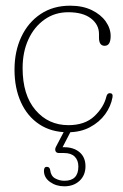

<svg xmlns="http://www.w3.org/2000/svg" viewBox="-20 -455 434 675"><path d="M369 -328.5Q369 -294 348 -294Q328 -294 328 -322.5V-335.5Q328 -368.5 299.8 -390.2Q271.5 -412 220 -412Q173 -412 136.8 -386.5Q100.5 -361 80 -316.8Q59.5 -272.5 59.5 -215.5Q59.5 -121 104.8 -68Q150 -15 220.5 -15Q278.5 -15 311.8 -46.5Q345 -78 354 -115.5Q357 -127.5 366 -127.5Q378 -127.5 375.5 -113Q370 -81.5 349.8 -53.5Q329.5 -25.5 296.2 -7.8Q263 10 218.5 10Q160.5 10 118.2 -18Q76 -46 53.5 -95.8Q31 -145.5 31 -210Q31 -274.5 55 -325.5Q79 -376.5 123 -405.8Q167 -435 226.5 -435Q270.5 -435 302.5 -419.5Q334.5 -404 351.8 -379.5Q369 -355 369 -328.5ZM213 -8H236.5L200 62.5Q201.5 62.5 205 62.5Q239 62.5 259.8 80.2Q280.5 98 280.5 129.5Q280.5 161 259.8 180.5Q239 200 206 200Q177.5 200 156 184.8Q134.5 169.5 134.5 145.5Q134.5 131.5 144.5 131.5Q155 131.5 156.5 143.5Q159 164 174 172.2Q189 180.5 206.5 180.5Q255.5 180.5 255.5 130.5Q255.5 108.5 242.8 95.8Q230 83 205.5 83H187.5Q178 83 175.2 76.2Q172.5 69.5 176.5 61.5Z"/></svg>

Font: Fraunces 144pt S100 Thin
Style: Regular
Weight: 100
Version: Version 1.000; ttfautohint (v1.8.3)